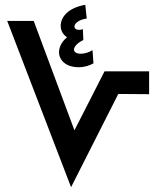

<svg xmlns="http://www.w3.org/2000/svg" viewBox="-20 -777 659 797"><path d="M364 -569C354 -562 335 -554 315 -554C298 -554 287 -561 287 -571C287 -579 295 -596 326 -611L324 -656C304 -649 289 -655 289 -667C289 -678 304 -695 340 -700L334 -757C264 -745 232 -707 232 -670C232 -647 244 -632 258 -622C232 -601 225 -576 225 -560C225 -529 252 -498 306 -498C332 -498 351 -505 368 -514ZM275 0 471 -387 599 -386V-481H414L289 -236L120 -690H10Z"/></svg>

Font: Noto Sans Arabic UI Cn SmBd
Style: Regular
Weight: 600
Width: 3
Designer: Monotype Design Team, Nadine Chahine and Nizar Qandah
Foundry: Monotype Imaging Inc.
Version: Version 2.010